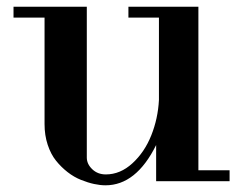

<svg xmlns="http://www.w3.org/2000/svg" viewBox="-20 -536 719 568"><path d="M292 12.2Q276.4 12.2 258.3 8.3Q240.2 4.4 219.5 -3.9Q198.7 -12.2 179.9 -26.9Q161.1 -41.5 145.8 -60.5Q130.4 -79.6 121.1 -107.7Q111.8 -135.7 111.8 -168.9V-483.9H20V-516.1H236.8V-69.8Q236.8 -50.8 252.9 -35.4Q269 -20 293 -20Q335.9 -20 371.8 -53Q407.7 -85.9 427.5 -135.5Q447.3 -185.1 450.2 -240.2V-483.9H359.9V-516.1H566.9V-32.2H659.2V0H441.9V-106.9Q382.8 12.2 292 12.2Z"/></svg>

Font: Fin Serif Display
Style: Italic
Weight: 400
Designer: J. Blake Harris
Version: Version 1.006;FEAKit 1.0